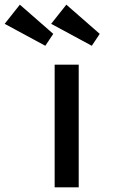

<svg xmlns="http://www.w3.org/2000/svg" viewBox="-34 -802 557 822"><path d="M200 0V-525H303V0ZM359 -606 185 -700 250 -782 393 -657ZM160 -606 -14 -700 51 -782 194 -657Z"/></svg>

Font: Lexend Zetta
Style: Regular
Weight: 400
Designer: Bonnie Shaver-Troup, Thomas Jockin
Foundry: Lexend
Version: Version 1.007